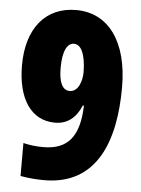

<svg xmlns="http://www.w3.org/2000/svg" viewBox="-53 -766 600 818"><g transform="rotate(5 247.5 -357.0)"><path d="M463 -413C463 -608 378 -724 240 -724C108 -724 30 -626 30 -470C30 -326 89 -238 191 -238C243 -238 280 -266 303 -321H308C304 -187 254 -130 151 -130C121 -130 92 -133 65 -140V1C98 7 132 10 167 10C394 10 463 -186 463 -413ZM243 -580C289 -580 294 -494 294 -462C294 -430 281 -378 242 -378C211 -378 195 -410 195 -473C195 -547 215 -580 243 -580Z"/></g></svg>

Font: Noto Sans Armenian ExtraCondensed Black
Style: Regular
Weight: 900
Width: 2
Designer: Monotype Design Team
Foundry: Monotype Imaging Inc.
Version: Version 2.008